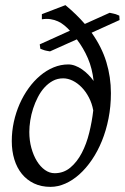

<svg xmlns="http://www.w3.org/2000/svg" viewBox="-20 -708 486 748"><path d="M192.9 -33.2Q228 -33.2 254.2 -55.2Q280.3 -77.1 298.6 -112.1Q316.9 -147 327.6 -190.7Q338.4 -234.4 343.3 -277.8Q338.4 -305.2 326.4 -328.1Q314.5 -351.1 298.3 -367.7Q282.2 -384.3 263.4 -393.6Q244.6 -402.8 226.1 -402.8Q204.1 -402.8 186 -393.1Q168 -383.3 153.3 -367.2Q138.7 -351.1 127.7 -329.8Q116.7 -308.6 109.1 -285.4Q101.6 -262.2 97.9 -238.5Q94.2 -214.8 94.2 -193.8Q94.2 -160.6 102.3 -131.3Q110.4 -102.1 123.8 -80.3Q137.2 -58.6 155 -45.9Q172.9 -33.2 192.9 -33.2ZM412.1 -345.2Q412.1 -293.5 402.8 -246.6Q393.6 -199.7 377 -158.9Q360.4 -118.2 337.9 -85.2Q315.4 -52.2 289.3 -28.8Q263.2 -5.4 234.4 7.3Q205.6 20 176.8 20Q140.6 20 112.5 6.6Q84.5 -6.8 65.2 -30.5Q45.9 -54.2 35.9 -86.9Q25.9 -119.6 25.9 -158.2Q25.9 -196.3 33.9 -233.2Q42 -270 56.6 -303.2Q71.3 -336.4 91.6 -364.5Q111.8 -392.6 136.5 -413.3Q161.1 -434.1 189 -445.6Q216.8 -457 246.1 -457Q259.3 -457 272.9 -451.9Q286.6 -446.8 299.3 -438Q312 -429.2 323.7 -417.5Q335.4 -405.8 344.7 -392.6Q339.4 -441.4 322.5 -480.7Q305.7 -520 279.3 -554.7L174.8 -507.8Q167 -509.3 162.6 -510Q158.2 -510.7 154.8 -511.7Q151.4 -512.7 147.5 -514.2Q143.6 -515.6 137.2 -518.1L134.8 -535.2L252.4 -588.4Q242.2 -599.6 230.7 -609.1Q219.2 -618.7 205.8 -624.8Q192.4 -630.9 177 -633.3Q161.6 -635.7 143.1 -632.8V-652.8L234.9 -688Q256.8 -669.9 275.6 -651.6Q294.4 -633.3 310.5 -614.7L407.2 -658.2Q417 -656.2 422.1 -655Q427.2 -653.8 430.7 -652.8Q434.1 -651.9 436.8 -650.4Q439.5 -648.9 444.8 -647L445.8 -629.9L336.9 -580.6Q376.5 -524.9 394.3 -466.3Q412.1 -407.7 412.1 -345.2Z"/></svg>

Font: Gentium Plus APac
Style: Italic
Weight: 400
Italic angle: -8°
Designer: J. Victor Gaultney, Annie Olsen, Iska Routamaa, Becca Hirsbrunner
Foundry: SIL International
Version: Version 5.000